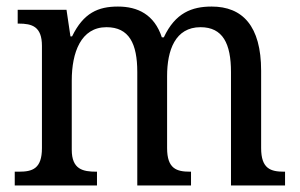

<svg xmlns="http://www.w3.org/2000/svg" viewBox="-20 -566 915 586"><path d="M25 0H276V-42H274C233 -42 199 -49 199 -109V-320C199 -406 227 -483 305 -483C374 -483 399 -433 399 -346V0H563V-42H560C519 -42 490 -51 490 -114V-334C490 -413 515 -483 592 -483C660 -483 685 -433 685 -346V0H850V-42H847C806 -42 777 -51 777 -114V-350C777 -487 720 -546 626 -546C566 -546 515 -527 480 -452H474C451 -522 400 -546 340 -546C280 -546 235 -527 200 -455H195L183 -536H34V-494H37C78 -494 108 -485 108 -426V-114C108 -51 79 -42 38 -42H25Z"/></svg>

Font: Noto Serif Armenian SemiCondensed
Style: Regular
Weight: 400
Width: 4
Designer: Monotype Design Team
Foundry: Monotype Imaging Inc.
Version: Version 2.008